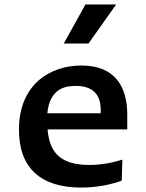

<svg xmlns="http://www.w3.org/2000/svg" viewBox="-20 -834 660 866"><path d="M239.5 -423.5C254.5 -435.5 279 -446.5 320.5 -446.5C396 -446.5 434.5 -411.5 434.5 -335.5C434.5 -331 434.5 -327 434 -323H193.5C198.5 -381 221.5 -409.5 239.5 -423.5ZM65.5 -248.5C65.5 -77 163 12 346 12C423 12 485.5 -3.5 529 -19L532 -114C493 -101.5 440.5 -90 382.5 -90C243.5 -90 203 -155 194.5 -250.5H554V-317C554 -448.5 494 -538.5 347.5 -538.5C207 -538.5 65.5 -454.5 65.5 -248.5ZM267.5 -637.5 365.5 -814H504L379 -637.5Z"/></svg>

Font: Monaspace Argon SemiBold
Style: Regular
Weight: 600
Designer: Riley Cran & the Lettermatic Team
Foundry: Lettermatic
Version: Version 1.000 (Monaspace Argon)